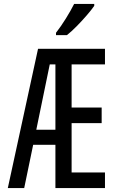

<svg xmlns="http://www.w3.org/2000/svg" viewBox="-20 -964 603 984"><path d="M20 0 175 -714H518V-634H347V-413H501V-333H347V-80H518V0H264V-222H150L104 0ZM235 -634 166 -299H264V-634ZM267 -796Q292 -828 317.5 -869Q343 -910 360 -944H463V-934Q450 -915 425.5 -886.5Q401 -858 373.5 -830Q346 -802 323 -784H267Z"/></svg>

Font: Noto Sans Mono SemiCondensed
Style: Regular
Weight: 400
Width: 4
Designer: Monotype Design Team
Foundry: Monotype Imaging Inc.
Version: Version 2.014